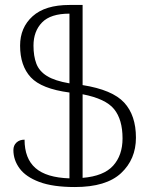

<svg xmlns="http://www.w3.org/2000/svg" viewBox="-20 -744 614 774"><path d="M282 10Q193 10 138.5 -10.5Q84 -31 59 -65Q34 -99 34 -139Q34 -158 46.5 -169.5Q59 -181 79 -181Q79 -105 123 -66.5Q167 -28 260 -25V-371Q147 -386 104 -432.5Q61 -479 61 -560Q61 -633 111.5 -678.5Q162 -724 260 -724H313V-401Q433 -382 480.5 -330.5Q528 -279 528 -189Q528 -102 468 -46Q408 10 282 10ZM474 -186Q474 -262 440 -304Q406 -346 313 -364V-27Q398 -34 436 -76Q474 -118 474 -186ZM115 -560Q115 -518 126.5 -487.5Q138 -457 169.5 -437.5Q201 -418 260 -408V-689Q184 -689 149.5 -653.5Q115 -618 115 -560Z"/></svg>

Font: Noto Serif Armenian SemiCondensed Light
Style: Regular
Weight: 300
Width: 4
Designer: Monotype Design Team
Foundry: Monotype Imaging Inc.
Version: Version 2.008; ttfautohint (v1.8.4.7-5d5b)